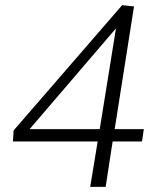

<svg xmlns="http://www.w3.org/2000/svg" viewBox="-20 -723 626 745"><path d="M30 -174 33 -217 454 -703 500 -698 425 -222H538L531 -174H417L390 2H330L359 -174ZM95 -222H367L430 -613Z"/></svg>

Font: Georama ExtraCondensed Thin Light
Style: Italic
Weight: 300
Italic angle: -9°
Version: Version 1.001